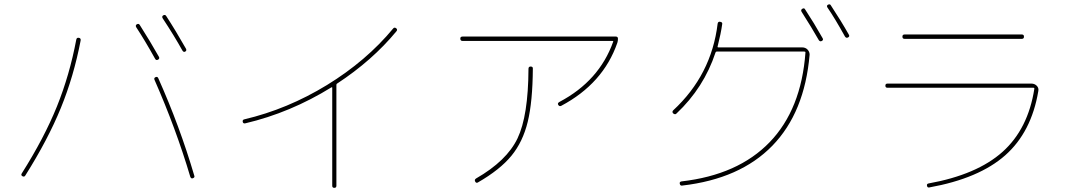

<svg xmlns="http://www.w3.org/2000/svg" viewBox="-20 -862 5040 901"><path d="M708 -585.9Q660.2 -671.9 619.1 -734.4Q614.3 -743.2 622.1 -748Q630.9 -752.9 635.7 -745.1Q685.5 -667 725.6 -595.7Q730.5 -586.9 721.7 -582Q712.9 -577.1 708 -585.9ZM835.9 -625Q797.9 -693.4 743.2 -776.4Q738.3 -785.2 746.1 -790Q754.9 -794.9 759.8 -787.1Q803.7 -719.7 852.5 -633.8Q857.4 -625 849.6 -620.1Q841.8 -615.2 835.9 -625ZM722.7 -495.1Q823.2 -270.5 891.6 -38.1Q895.5 -29.3 884.8 -25.4Q877 -22.5 873 -32.2Q805.7 -258.8 705.1 -487.3Q701.2 -496.1 710 -500Q718.8 -503.9 722.7 -495.1ZM85 -35.2Q77.1 -40 82 -47.9Q187.5 -214.8 247.1 -362.3Q306.6 -509.8 337.9 -675.8Q339.8 -686.5 350.1 -684.6Q360.4 -682.6 358.4 -671.9Q326.2 -503.9 265.6 -355.5Q205.1 -207 98.6 -38.1Q93.8 -30.3 85 -35.2Z M1130.9 -283.2Q1121.1 -281.2 1119.1 -290Q1117.2 -299.8 1126 -301.8Q1329.1 -349.6 1514.2 -462.9Q1699.2 -576.2 1825.2 -728.5Q1831.1 -735.4 1838.9 -729.5Q1846.7 -723.6 1840.8 -715.8Q1727.5 -578.1 1560.5 -468.8Q1558.6 -467.8 1558.6 -461.9V-460V9.8Q1558.6 19.5 1548.8 19.5Q1539.1 19.5 1539.1 9.8V-450.2Q1539.1 -454.1 1535.2 -452.1Q1342.8 -333 1130.9 -283.2Z M2150.4 -669.9Q2140.6 -669.9 2140.1 -680.2Q2139.6 -690.4 2150.4 -690.4H2870.1Q2879.9 -690.4 2879.9 -680.2Q2879.9 -669.9 2877 -661.1Q2810.5 -469.7 2613.3 -365.2Q2604.5 -361.3 2599.6 -370.1Q2594.7 -377.9 2605.5 -383.8Q2792 -482.4 2857.4 -666Q2859.4 -669.9 2853.5 -669.9ZM2460 -539.1Q2460 -549.8 2470.2 -549.8Q2480.5 -549.8 2480.5 -541Q2479.5 -384.8 2456.5 -290.5Q2433.6 -196.3 2379.9 -130.9Q2326.2 -65.4 2222.7 -5.9Q2214.8 -1 2210 -9.8Q2205.1 -18.6 2213.9 -24.4Q2358.4 -107.4 2408.7 -212.9Q2459 -318.4 2460 -539.1Z M3154.3 -329.1Q3148.4 -322.3 3138.7 -330.1Q3132.8 -336.9 3138.7 -343.8Q3318.4 -509.8 3347.7 -751Q3349.6 -761.7 3359.4 -759.8Q3371.1 -757.8 3369.1 -749Q3363.3 -706.1 3347.7 -644.5Q3345.7 -639.6 3351.6 -639.6H3744.1Q3759.8 -639.6 3769.5 -629.4Q3779.3 -619.1 3779.3 -605.5Q3755.9 -334 3604.5 -178.2Q3453.1 -22.5 3181.6 8.8Q3171.9 10.7 3169.9 0Q3168 -8.8 3177.7 -10.7Q3443.4 -41 3591.8 -194.8Q3740.2 -348.6 3759.8 -616.2Q3759.8 -620.1 3753.9 -620.1H3343.8Q3339.8 -620.1 3337.9 -616.2Q3283.2 -450.2 3154.3 -329.1ZM3822.3 -673.8Q3789.1 -732.4 3742.2 -805.7Q3736.3 -814.5 3744.1 -820.3Q3753.9 -826.2 3757.8 -818.4Q3800.8 -752.9 3839.8 -683.6Q3845.7 -674.8 3836.9 -669.9Q3828.1 -665 3822.3 -673.8ZM3945.3 -690.4Q3896.5 -778.3 3863.3 -826.2Q3857.4 -835 3865.2 -839.8Q3875 -844.7 3878.9 -836.9Q3927.7 -762.7 3962.9 -700.2Q3968.8 -691.4 3960 -686.5Q3951.2 -681.6 3945.3 -690.4Z M4144.5 -450.2Q4134.8 -450.2 4134.8 -460Q4134.8 -469.7 4144.5 -469.7H4820.3Q4835 -469.7 4845.2 -459.5Q4855.5 -449.2 4852.5 -434.6Q4820.3 -242.2 4697.3 -133.3Q4574.2 -24.4 4340.8 17.6Q4332 19.5 4330.1 9.8Q4328.1 1 4336.9 -1Q4564.5 -42 4684.6 -149.4Q4804.7 -256.8 4834 -446.3Q4834 -450.2 4830.1 -450.2ZM4224.6 -679.7Q4214.8 -679.7 4214.8 -689.9Q4214.8 -700.2 4224.6 -700.2H4775.4Q4785.2 -700.2 4785.2 -689.9Q4785.2 -679.7 4775.4 -679.7Z"/></svg>

Font: Rounded-L Mgen+ 2m thin
Style: Regular
Weight: 100
Designer: [Source Han Sans]
Ryoko NISHIZUKA  (kana & ideographs); Paul D. Hunt (Latin, Greek & Cyrillic); Wenlong ZHANG  (bopomofo
Version: Version 1.059.20150602